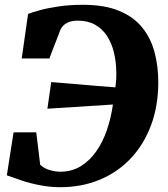

<svg xmlns="http://www.w3.org/2000/svg" viewBox="-20 -772 702 800"><path d="M230.5 8Q190 8 148.8 0.2Q107.5 -7.5 71.5 -19.5Q35.5 -31.5 8.5 -41.5L36.5 -220.5H131L147.5 -85.5Q163.5 -70 187.5 -63.2Q211.5 -56.5 230.5 -56.5Q279.5 -56.5 317 -79.8Q354.5 -103 382 -142.8Q409.5 -182.5 426.2 -232.5Q443 -282.5 450.5 -336.5L177.5 -319L193.5 -430Q213 -428.5 243 -426Q273 -423.5 309.2 -420.5Q345.5 -417.5 384.5 -414Q423.5 -410.5 461 -408Q463 -424 464 -440Q465 -456 464.5 -471.5Q464 -514.5 454.8 -553.2Q445.5 -592 426 -622Q406.5 -652 376.2 -669Q346 -686 304.5 -686Q282.5 -686 267.8 -680.2Q253 -674.5 244 -665.5Q235 -656.5 231 -646.5Q225.5 -632 220 -617.2Q214.5 -602.5 208.5 -587.8Q202.5 -573 197 -558Q191.5 -543 186 -528.5H70.5L97 -714Q113.5 -720.5 146.2 -729.5Q179 -738.5 224.5 -745.2Q270 -752 325.5 -752Q416.5 -752 477.2 -726.5Q538 -701 573.5 -656.2Q609 -611.5 624.2 -553.5Q639.5 -495.5 639.5 -430Q639.5 -331 609.5 -250.5Q579.5 -170 524.8 -112Q470 -54 395 -23Q320 8 230.5 8Z"/></svg>

Font: Merriweather 24pt Black
Style: Italic
Weight: 900
Italic angle: -7.8°
Designer: Eben Sorkin
Foundry: Eben Sorkin
Version: Version 2.101